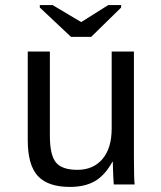

<svg xmlns="http://www.w3.org/2000/svg" viewBox="-20 -733 640 763"><path d="M178.2 -528.3V-193.4Q178.2 -117.2 202.1 -87.6Q226.1 -58.1 287.6 -58.1Q350.6 -58.1 387.2 -101.1Q423.8 -144 423.8 -222.2V-528.3H512.2V-112.8Q512.2 -20.5 515.1 0H432.1Q431.6 -2.4 431.2 -13.2Q430.7 -23.9 429.9 -37.8Q429.2 -51.8 428.2 -90.3H426.8Q396.5 -35.6 356.7 -12.9Q316.9 9.8 257.8 9.8Q170.9 9.8 130.6 -33.4Q90.3 -76.7 90.3 -176.3V-528.3ZM342.3 -586.4H262.2L138.2 -703.1V-712.9H189L302.2 -645.5H303.2L410.2 -712.9H461.4V-703.1Z"/></svg>

Font: Cousine
Style: Regular
Weight: 400
Monospace: yes
Designer: Steve Matteson
Foundry: Monotype Imaging Inc.
Version: Version 1.21